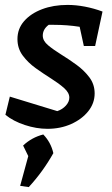

<svg xmlns="http://www.w3.org/2000/svg" viewBox="-20 -515 457 781"><path d="M2 -48 20 -122 213 -63Q234 -70 248 -85.5Q262 -101 262 -118Q262 -138 240.5 -157Q219 -176 188 -195.5Q157 -215 125.5 -237.5Q94 -260 72.5 -289Q51 -318 51 -356Q51 -398 78 -429Q105 -460 151 -477.5Q197 -495 255 -495Q289 -495 325.5 -488Q362 -481 397 -468L367 -328H321L304 -406Q253 -414 199 -414Q188 -414 178 -414Q154 -396 154 -370Q154 -349 175.5 -331Q197 -313 228.5 -293.5Q260 -274 291 -251.5Q322 -229 343.5 -200.5Q365 -172 365 -135Q365 -95 339 -62.5Q313 -30 269.5 -10.5Q226 9 173 9Q128 9 81 -6.5Q34 -22 2 -48ZM62 241 95 120 74 77Q109 44 156 32Q187 64 197 108Q155 183 97 246Z"/></svg>

Font: Piazzolla SemiBold
Style: Italic
Weight: 600
Italic angle: -11.3°
Designer: Juan Pablo del Peral
Foundry: Huerta Tipografica
Version: Version 1.330